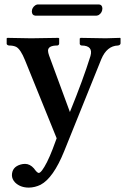

<svg xmlns="http://www.w3.org/2000/svg" viewBox="-20 -605 573 857"><path d="M411.1 -535.2H137.2Q123 -536.6 122.1 -553.2Q122.1 -570.8 137.7 -581.5Q143.1 -584.5 147 -585H422.9Q436 -583.5 437 -567.9Q437 -548.8 420.9 -538.1Q415.5 -535.6 411.1 -535.2ZM432.1 -340.8 266.1 70.8Q217.8 189.9 161.1 219.7Q136.2 231.9 108.9 232.4Q70.3 232.4 46.9 209Q33.7 194.8 33.2 177.7Q33.2 140.6 71.8 129.4Q81.5 126.5 91.8 126.5Q113.8 126.5 131.8 147Q133.3 148.9 133.8 149.9Q146 166.5 152.8 167Q165 167 189.9 118.2Q202.6 92.8 214.8 61L232.9 12.2L91.8 -335.9Q71.8 -385.7 51.8 -396Q39.1 -401.9 20 -401.9Q11.2 -403.3 9.8 -409.2V-434.1L13.2 -436Q14.2 -436 119.1 -434.1L240.2 -436L244.1 -434.1V-410.2Q243.2 -402.8 235.8 -401.9Q194.3 -401.9 194.3 -378.4Q194.8 -369.1 199.2 -356.9L292 -105Q351.1 -250 383.8 -355Q397 -401.4 344.2 -401.9Q337.4 -402.8 335.9 -409.2V-433.1L339.8 -436Q340.8 -436 452.1 -434.1L516.1 -436L518.1 -434.1V-411.1Q516.6 -403.3 506.8 -401.9Q457 -400.4 432.1 -340.8Z"/></svg>

Font: Linux Libertine O
Style: Semibold
Weight: 700
Designer: Philipp H. Poll
Foundry: Philipp H. Poll
Version: Version 5.0.0